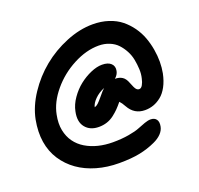

<svg xmlns="http://www.w3.org/2000/svg" viewBox="-139 -802 1172 1129"><g transform="rotate(-20 447.0 -237.5)"><path d="M420.9 172.9Q346.7 172.9 281.5 154.1Q216.3 135.3 167 100.3Q117.7 65.4 84.7 15.1Q51.8 -35.2 41.7 -98.4Q31.7 -161.6 45.9 -236.8Q61.5 -314.5 111.6 -389.9Q161.6 -465.3 230.5 -521.7Q299.3 -578.1 384.8 -613Q470.2 -647.9 551.8 -647.9Q605 -647.9 650.1 -633.1Q695.3 -618.2 727.1 -592.5Q758.8 -566.9 783 -533Q807.1 -499 821 -461.2Q835 -423.3 841.8 -383.1Q848.6 -342.8 848.4 -305.7Q848.1 -268.6 841.8 -235.8Q832.5 -190.4 814.5 -157Q796.4 -123.5 772.9 -104.7Q749.5 -85.9 724.1 -76.9Q698.7 -67.9 670.9 -67.9Q603.5 -67.9 569.8 -128.9Q556.2 -153.8 543.9 -166Q525.9 -144 511.5 -129.4Q497.1 -114.7 476.8 -99.1Q456.5 -83.5 432.6 -75.7Q408.7 -67.9 381.8 -67.9Q327.1 -67.9 298.1 -103.5Q269 -139.2 282.2 -201.2Q290 -241.2 316.9 -279.8Q343.8 -318.4 378.2 -345.5Q412.6 -372.6 451.2 -389.2Q489.7 -405.8 522 -405.8Q559.6 -405.8 578.1 -388.2Q596.7 -370.6 590.8 -341.8Q586.4 -319.3 565.9 -301.8Q592.8 -301.8 611.1 -290Q629.4 -278.3 640.1 -249Q653.3 -214.4 661.4 -205.1Q669.4 -195.8 680.2 -195.8Q692.4 -195.8 701.4 -211.7Q710.4 -227.5 714.8 -249Q721.7 -275.9 720.2 -306.2Q718.8 -336.4 713.1 -366.2Q707.5 -396 692.9 -423.6Q678.2 -451.2 658.4 -472.2Q638.7 -493.2 608.4 -505.6Q578.1 -518.1 542 -518.1Q463.9 -518.1 382.6 -475.3Q301.3 -432.6 243.7 -363.5Q186 -294.4 171.9 -221.2Q161.1 -168 169.7 -125.2Q178.2 -82.5 201.2 -50.5Q224.1 -18.6 259.5 2.7Q294.9 23.9 337.6 34.4Q380.4 44.9 428.2 44.9Q482.9 44.9 528.1 37.1Q573.2 29.3 596.4 19.5Q619.6 9.8 642.1 2Q664.6 -5.9 680.2 -5.9Q705.1 -5.9 716.6 10Q728 25.9 722.2 54.2Q717.8 77.1 699 96.7Q680.2 116.2 649.9 129.9Q603.5 151.4 550.8 162.1Q498 172.9 420.9 172.9ZM451.2 -232.9Q476.6 -264.2 487.8 -272.9Q451.2 -257.8 426.8 -233.4Q402.3 -209 397 -185.1Q408.7 -188 419.7 -198Q430.7 -208 451.2 -232.9Z"/></g></svg>

Font: Shantell Sans Irregular Bouncy
Style: Italic
Weight: 600
Italic angle: -11.31°
Designer: Stephen Nixon, Anya Danilova, Shantell Martin
Foundry: Arrow Type
Version: Version 1.006;[9816181b4]